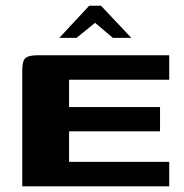

<svg xmlns="http://www.w3.org/2000/svg" viewBox="-20 -654 645 674"><path d="M58.1 0V-407.7Q58.1 -439.7 68.9 -449.8Q79.7 -460 112.4 -460H574V-374.2H222.5V-278.1H541.8V-193H222.5V-85.8H574V0ZM188.2 -521 293.2 -633.9H334.5L441.1 -521H376.3L313.8 -573.9L248.6 -521Z"/></svg>

Font: Genos Thin
Style: Regular
Weight: 100
Designer: Robert E. Leuschke
Foundry: Robert E. Leuschke
Version: Version 1.010